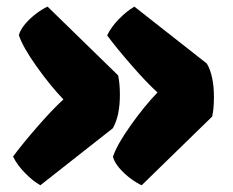

<svg xmlns="http://www.w3.org/2000/svg" viewBox="-20 -564 705 581"><path d="M102.1 -3.4Q79.6 -16.1 55.7 -40.5Q31.7 -64.9 19.5 -90.3Q46.9 -127.4 92.5 -179.9Q138.2 -232.4 171.9 -263.2Q132.8 -303.7 91.1 -362.3Q49.3 -420.9 37.1 -457.5Q41 -473.6 56.2 -491.5Q71.3 -509.3 90.3 -523.4Q109.4 -537.6 124 -543.9L337.4 -335.9Q342.8 -311.5 342.8 -277.3Q342.8 -212.9 321.3 -175.8ZM622.1 -211.4 408.7 -3.4Q394 -9.8 375 -23.9Q356 -38.1 340.8 -55.9Q325.7 -73.7 321.8 -89.8Q334 -126.5 375.7 -185.1Q417.5 -243.7 456.5 -284.2Q422.9 -314.9 377.2 -367.4Q331.5 -419.9 304.2 -457Q316.4 -482.4 340.3 -506.8Q364.3 -531.2 386.7 -543.9L606 -371.6Q627.4 -334.5 627.4 -270Q627.4 -235.8 622.1 -211.4Z"/></svg>

Font: Kavoon
Style: Regular
Weight: 400
Designer: Viktoriya Grabowska
Foundry: Viktoriya Grabowska
Version: Version 1.004; ttfautohint (v1.4.1)